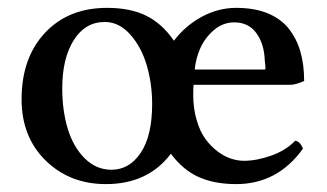

<svg xmlns="http://www.w3.org/2000/svg" viewBox="-20 -461 835 491"><path d="M248 -404.8Q197.8 -404.8 168.5 -358.2Q139.2 -311.5 139.2 -234.9Q139.2 -178.2 153.3 -131.6Q167.5 -85 196.8 -55.9Q226.1 -26.9 265.1 -26.9Q311 -26.9 340.1 -70.6Q369.1 -114.3 369.1 -194.8Q369.1 -246.1 355.5 -293.2Q341.8 -340.3 313.2 -372.6Q284.7 -404.8 248 -404.8ZM478 -283.2H658.2Q659.7 -289.6 657.2 -305.2Q655.8 -348.6 635.7 -376.2Q615.7 -403.8 579.1 -403.8Q550.3 -403.8 527.3 -384.3Q504.4 -364.7 492.4 -338.1Q480.5 -311.5 478 -283.2ZM35.2 -207Q35.2 -313 95 -377Q154.8 -440.9 253.9 -440.9Q313 -440.9 353.8 -420.9Q394.5 -400.9 424.8 -356.9Q453.6 -395 495.8 -418Q538.1 -440.9 584 -440.9Q630.9 -440.9 665 -426.8Q699.2 -412.6 719.2 -386.7Q739.3 -360.8 748.5 -327.9Q757.8 -294.9 757.8 -253.9Q735.8 -244.1 722.2 -244.1H475.1Q474.1 -236.3 474.1 -219.2Q474.1 -184.1 482.7 -154.5Q491.2 -125 504.9 -106.2Q518.6 -87.4 535.9 -74.2Q553.2 -61 570.6 -55.4Q587.9 -49.8 604 -49.8Q636.2 -49.8 673.6 -63Q710.9 -76.2 734.9 -101.1Q746.6 -100.1 754.9 -81.1Q689.9 9.8 584 9.8Q528.3 9.8 488 -8.3Q447.8 -26.4 417 -67.9Q358.4 9.8 251 9.8Q158.2 9.8 96.7 -50.5Q35.2 -110.8 35.2 -207Z"/></svg>

Font: Common Serif Medium
Style: Regular
Weight: 500
Designer: Philipp H. Poll, Khaled Hosny
Foundry: Stefan Peev, Context Ltd.
Version: Version 1.026